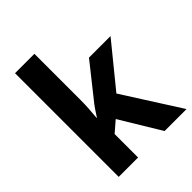

<svg xmlns="http://www.w3.org/2000/svg" viewBox="-214 -877 995 995"><g transform="rotate(-45 283.5 -380.0)"><path d="M212 -423Q212 -391 210 -359.5Q208 -328 205 -297H207Q220 -318 234 -338Q248 -358 263 -376L398 -546H556L367 -314L567 0H406L271 -223L212 -172V0H70V-760H212Z"/></g></svg>

Font: Noto Sans Ethiopic SemiCondensed
Style: Bold
Weight: 700
Width: 4
Designer: Monotype Design Team
Foundry: Monotype Imaging Inc.
Version: Version 2.102; ttfautohint (v1.8.4.7-5d5b)